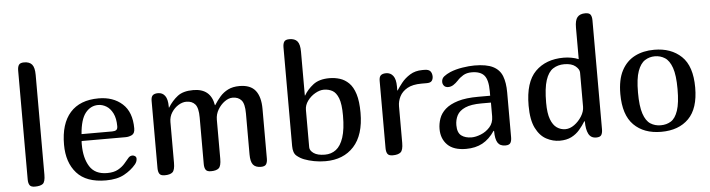

<svg xmlns="http://www.w3.org/2000/svg" viewBox="-47 -965 4329 1170"><g transform="rotate(-5 2118.0 -380.0)"><path d="M189 -68Q189 -23 173.5 -11.5Q158 0 125 0Q101 0 93 -12.5Q85 -25 85 -47V-713Q85 -736 93 -748Q101 -760 125 -760Q158 -760 173.5 -741.5Q189 -723 189 -678Z M709 -126Q719 -137 734 -137Q742 -137 749.5 -131.5Q757 -126 757 -116Q757 -98 744 -82Q716 -48 672 -24Q628 0 560 0Q440 0 382 -65Q324 -130 324 -239Q324 -367 384 -434.5Q444 -502 558 -502Q647 -502 703 -451.5Q759 -401 759 -301Q759 -270 740.5 -261Q722 -252 702 -252H433Q432 -246 432 -240.5Q432 -235 432 -230Q432 -148 464.5 -96Q497 -44 571 -44Q612 -44 638 -58.5Q664 -73 680.5 -92.5Q697 -112 709 -126ZM552 -462Q506 -462 474.5 -423Q443 -384 436 -294H623Q640 -294 648.5 -300Q657 -306 657 -323Q657 -371 641.5 -402Q626 -433 602 -447.5Q578 -462 552 -462Z M1445 -332Q1445 -391 1426 -413Q1407 -435 1372 -435Q1348 -435 1323.5 -417.5Q1299 -400 1282 -371.5Q1265 -343 1265 -310V-71Q1265 -26 1250 -13Q1235 0 1202 0Q1178 0 1170 -12.5Q1162 -25 1162 -47V-332Q1162 -391 1143 -413Q1124 -435 1089 -435Q1065 -435 1040.5 -420Q1016 -405 999 -379Q982 -353 982 -320V-71Q982 -26 967 -13Q952 0 919 0Q895 0 887 -12.5Q879 -25 879 -47V-459Q879 -483 889.5 -492.5Q900 -502 922 -502Q949 -502 964.5 -481Q980 -460 980 -416V-409H982Q1007 -449 1041 -475.5Q1075 -502 1137 -502Q1244 -502 1261 -399H1263Q1280 -426 1300.5 -449.5Q1321 -473 1350 -487.5Q1379 -502 1420 -502Q1487 -502 1517.5 -463.5Q1548 -425 1548 -351V-47Q1548 -25 1540 -12.5Q1532 0 1508 0Q1475 0 1460 -18.5Q1445 -37 1445 -82Z M1812 -410H1814Q1834 -445 1870.5 -473.5Q1907 -502 1970 -502Q2003 -502 2033.5 -492.5Q2064 -483 2088.5 -459Q2113 -435 2127 -390.5Q2141 -346 2141 -276Q2141 -140 2077 -70Q2013 0 1903 0Q1867 0 1833.5 -6.5Q1800 -13 1774 -23Q1750 -32 1729 -49.5Q1708 -67 1708 -110V-713Q1708 -736 1716 -748Q1724 -760 1748 -760Q1781 -760 1796.5 -741.5Q1812 -723 1812 -678ZM1811 -93Q1811 -73 1834.5 -56.5Q1858 -40 1903 -40Q1942 -40 1971 -62Q2000 -84 2016.5 -134Q2033 -184 2033 -268Q2033 -339 2019 -374.5Q2005 -410 1982 -422.5Q1959 -435 1930 -435Q1905 -435 1877 -419Q1849 -403 1830 -377Q1811 -351 1811 -322Z M2598 -459Q2598 -441 2589.5 -430.5Q2581 -420 2559 -420H2526Q2472 -420 2439.5 -401.5Q2407 -383 2392.5 -354Q2378 -325 2378 -295V-71Q2378 -26 2362.5 -13Q2347 0 2314 0Q2290 0 2282 -12.5Q2274 -25 2274 -47V-459Q2274 -483 2284.5 -492.5Q2295 -502 2317 -502Q2344 -502 2360 -481Q2376 -460 2376 -416V-391H2378Q2390 -410 2410.5 -436Q2431 -462 2463 -482Q2495 -502 2539 -502H2551Q2577 -502 2587 -490.5Q2597 -479 2598 -459Z M2939 -95Q2906 -46 2863.5 -23Q2821 0 2763 0Q2687 0 2649.5 -37.5Q2612 -75 2612 -135Q2612 -167 2623 -198.5Q2634 -230 2662 -255Q2690 -280 2739 -295Q2788 -310 2864 -310H2937V-338Q2937 -407 2913.5 -434.5Q2890 -462 2837 -462Q2806 -462 2784.5 -449Q2763 -436 2749 -420Q2734 -404 2719 -394.5Q2704 -385 2688 -385Q2670 -385 2661.5 -395.5Q2653 -406 2653 -419Q2653 -440 2669 -452.5Q2685 -465 2708 -475Q2742 -489 2783.5 -495.5Q2825 -502 2857 -502Q2931 -502 2971 -481.5Q3011 -461 3026.5 -421Q3042 -381 3042 -321V-47Q3042 -25 3034.5 -12.5Q3027 0 3003 0Q2970 0 2956 -22.5Q2942 -45 2942 -94ZM2880 -268Q2816 -268 2780 -252Q2744 -236 2730 -209Q2716 -182 2716 -149Q2716 -103 2740 -85Q2764 -67 2803 -67Q2828 -67 2859.5 -79.5Q2891 -92 2914.5 -118Q2938 -144 2938 -184V-268Z M3403 -502Q3427 -502 3451 -497.5Q3475 -493 3494 -485V-678Q3494 -723 3509.5 -741.5Q3525 -760 3558 -760Q3582 -760 3590 -748Q3598 -736 3598 -713V-47Q3598 -25 3590.5 -12.5Q3583 0 3559 0Q3526 0 3512 -27.5Q3498 -55 3498 -104L3495 -105Q3479 -79 3458 -54.5Q3437 -30 3407.5 -15Q3378 0 3336 0Q3294 0 3254.5 -21Q3215 -42 3190 -92Q3165 -142 3165 -229Q3165 -373 3229.5 -437.5Q3294 -502 3403 -502ZM3273 -237Q3273 -173 3287 -136Q3301 -99 3324.5 -83Q3348 -67 3376 -67Q3404 -67 3431 -86.5Q3458 -106 3476.5 -135.5Q3495 -165 3495 -194V-403Q3495 -423 3471.5 -442.5Q3448 -462 3403 -462Q3364 -462 3334.5 -443Q3305 -424 3289 -375Q3273 -326 3273 -237Z M3957 0Q3851 0 3789.5 -61.5Q3728 -123 3728 -251Q3728 -339 3757 -394Q3786 -449 3837.5 -475.5Q3889 -502 3957 -502Q4060 -502 4123 -442Q4186 -382 4186 -251Q4186 -123 4125 -61.5Q4064 0 3957 0ZM3957 -40Q3993 -40 4020 -57Q4047 -74 4062.5 -120Q4078 -166 4078 -251Q4078 -336 4062 -381.5Q4046 -427 4018.5 -444.5Q3991 -462 3957 -462Q3924 -462 3896.5 -444.5Q3869 -427 3852.5 -381.5Q3836 -336 3836 -251Q3836 -167 3851.5 -121Q3867 -75 3894.5 -57.5Q3922 -40 3957 -40Z"/></g></svg>

Font: Marmelad
Style: Regular
Weight: 400
Designer: Manvel Shmavonyan
Foundry: Cyreal
Version: Version 1.110; ttfautohint (v1.8.4.7-5d5b)